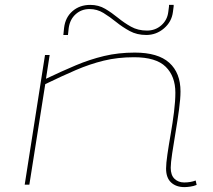

<svg xmlns="http://www.w3.org/2000/svg" viewBox="-20 -755 870 785"><path d="M164 -530H183L168 -433Q233 -464 290 -488Q347 -512 405.5 -526Q464 -540 531 -540Q626 -540 672 -498.5Q718 -457 718 -381Q718 -352 712 -307.5Q706 -263 698 -215.5Q690 -168 684 -128Q678 -88 678 -69Q678 -39 693.5 -24Q709 -9 733 -9Q759 -9 780 -17L784 1Q772 6 758 8Q744 10 734 10Q700 10 679.5 -9Q659 -28 659 -66Q659 -86 664.5 -124Q670 -162 678 -207.5Q686 -253 691.5 -297.5Q697 -342 697 -376Q697 -443 657.5 -482Q618 -521 528 -521Q461 -521 404 -507Q347 -493 290 -468.5Q233 -444 165 -411L100 0H81ZM261 -641Q257 -604 256 -595Q255 -586 255.5 -591.5Q256 -597 257 -605.5Q258 -614 258 -612H239Q240 -623 242 -641Q247 -684 276.5 -709.5Q306 -735 349 -735Q383 -735 410 -719Q437 -703 462 -682.5Q487 -662 515.5 -646Q544 -630 581 -630Q615 -630 639.5 -651.5Q664 -673 668 -706Q671 -727 671 -729Q671 -731 671 -735H690Q690 -731 690 -729Q690 -727 687 -706Q682 -666 650.5 -639Q619 -612 578 -612Q540 -612 510.5 -628Q481 -644 455 -665Q429 -686 403 -702Q377 -718 346 -718Q313 -718 289.5 -697Q266 -676 261 -641ZM239 -612Q237 -592 236.5 -590Q236 -588 237 -594Q238 -600 238.5 -606.5Q239 -613 239 -612Z"/></svg>

Font: Georama Extra Expanded Thin
Style: Italic
Weight: 100
Width: 8
Italic angle: -9°
Designer: Jean-Baptiste Levee
Foundry: Production Type
Version: Version 1.000